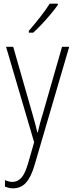

<svg xmlns="http://www.w3.org/2000/svg" viewBox="-20 -784 402 1046"><path d="M13 -529H52L156 -166Q169 -122 174 -101Q179 -80 183 -63H186Q192 -90 198.5 -114.5Q205 -139 214 -167L318 -529H357L169 113Q149 182 121 212Q93 242 51 242Q39 242 28.5 239.5Q18 237 7 233V197Q28 207 48 207Q75 207 95.5 185.5Q116 164 133 106L166 -9ZM295 -757Q279 -734 255.5 -706Q232 -678 207 -651.5Q182 -625 161 -606H137V-616Q169 -653 198.5 -690.5Q228 -728 251 -764H295Z"/></svg>

Font: Noto Sans Lao UI Cond ExtLt
Style: Regular
Weight: 200
Width: 3
Designer: Monotype Design Team
Foundry: Monotype Imaging Inc.
Version: Version 2.000; ttfautohint (v1.8.4.7-5d5b)